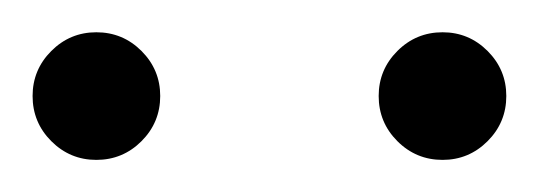

<svg xmlns="http://www.w3.org/2000/svg" viewBox="-27 -695 334 119"><path d="M247.3 -595.9Q230.9 -595.9 219.3 -607.5Q207.7 -619.1 207.7 -635.5Q207.7 -651.8 219.3 -663.4Q230.9 -675 247.3 -675Q263.6 -675 275.2 -663.4Q286.8 -651.8 286.8 -635.5Q286.8 -619.1 275.2 -607.5Q263.6 -595.9 247.3 -595.9ZM32.7 -595.9Q16.4 -595.9 4.8 -607.5Q-6.8 -619.1 -6.8 -635.5Q-6.8 -651.8 4.8 -663.4Q16.4 -675 32.7 -675Q49.1 -675 60.7 -663.4Q72.3 -651.8 72.3 -635.5Q72.3 -619.1 60.7 -607.5Q49.1 -595.9 32.7 -595.9Z"/></svg>

Font: Spartan
Style: Regular
Weight: 400
Designer: Matt Bailey, Mirko Velimirovic
Foundry: Matt Bailey
Version: Version 1.005